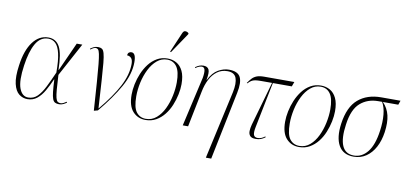

<svg xmlns="http://www.w3.org/2000/svg" viewBox="-88 -1111 3529 1658"><g transform="rotate(10 1676.0 -282.5)"><path d="M176 10Q135 10 102 -15.5Q69 -41 54.5 -101.5Q40 -162 55 -265Q73 -399 128 -472.5Q183 -546 264 -546Q331 -546 363 -487Q395 -428 397 -286H400L513 -536H562L404 -243Q408 -163 412 -116Q416 -69 422 -45Q428 -21 438 -13Q448 -5 464 -5Q477 -5 491 -12.5Q505 -20 515 -27L519 -20Q506 -10 489 -2Q472 6 453 6Q432 6 418 -1Q404 -8 396 -29Q388 -50 383.5 -90.5Q379 -131 376 -197H373Q349 -142 322 -94.5Q295 -47 259.5 -18.5Q224 10 176 10ZM180 -5Q227 -5 260 -37.5Q293 -70 321.5 -127Q350 -184 383 -259Q383 -365 369 -425.5Q355 -486 328.5 -511Q302 -536 265 -536Q195 -536 155 -465.5Q115 -395 98 -272Q78 -136 102 -70.5Q126 -5 180 -5Z M759 9Q749 -140 742 -238.5Q735 -337 729 -395Q723 -453 717 -481.5Q711 -510 702.5 -519Q694 -528 681 -528Q665 -528 637 -506L633 -513Q648 -524 663.5 -531.5Q679 -539 701 -539Q721 -539 734 -531Q747 -523 755 -495.5Q763 -468 768.5 -411.5Q774 -355 780 -259.5Q786 -164 795 -19H797Q902 -145 956 -248Q1010 -351 1010 -445Q1010 -482 995 -497Q980 -512 959 -512Q960 -530 969.5 -537.5Q979 -545 992 -545Q1031 -545 1031 -465Q1031 -360 967 -246Q903 -132 793 0Z M1211 10Q1143 10 1099.5 -38Q1056 -86 1056 -185Q1056 -228 1066 -277Q1076 -326 1096 -373.5Q1116 -421 1146 -460Q1176 -499 1217 -522.5Q1258 -546 1309 -546Q1352 -546 1387.5 -526Q1423 -506 1444 -462.5Q1465 -419 1465 -348Q1465 -306 1455 -257.5Q1445 -209 1425.5 -161.5Q1406 -114 1375.5 -75.5Q1345 -37 1304 -13.5Q1263 10 1211 10ZM1213 0Q1265 0 1304.5 -34Q1344 -68 1370 -122Q1396 -176 1409 -238Q1422 -300 1422 -356Q1422 -450 1392 -493Q1362 -536 1307 -536Q1257 -536 1218 -503Q1179 -470 1152 -416Q1125 -362 1111.5 -299.5Q1098 -237 1098 -178Q1098 -80 1129 -40Q1160 0 1213 0ZM1327 -605 1319 -608 1394 -783Q1403 -805 1419 -804.5Q1435 -804 1448 -792L1447 -783Z M1782 240 1914 -357Q1931 -438 1914.5 -483Q1898 -528 1837 -528Q1785 -528 1747 -500Q1709 -472 1684 -424Q1659 -376 1647 -313L1584 0H1537L1636 -434Q1644 -482 1638.5 -505Q1633 -528 1612 -528Q1603 -528 1590 -524Q1577 -520 1557 -506L1554 -513Q1572 -526 1588.5 -532.5Q1605 -539 1624 -539Q1660 -539 1672 -514Q1684 -489 1671 -424H1674Q1707 -490 1754 -516.5Q1801 -543 1847 -543Q1925 -543 1948 -497.5Q1971 -452 1951 -357L1829 240Z M2177 6Q2141 6 2127 -10.5Q2113 -27 2114 -53Q2115 -79 2123 -109L2233 -495H2136Q2104 -495 2084.5 -491.5Q2065 -488 2051.5 -479Q2038 -470 2023 -454L2018 -457Q2035 -482 2051.5 -499.5Q2068 -517 2092 -526.5Q2116 -536 2157 -536H2421L2406 -495H2240L2160 -97Q2150 -48 2157 -26.5Q2164 -5 2193 -5Q2212 -5 2228 -12.5Q2244 -20 2256 -30L2260 -23Q2240 -8 2221 -1Q2202 6 2177 6Z M2557 10Q2489 10 2445.5 -38Q2402 -86 2402 -185Q2402 -228 2412 -277Q2422 -326 2442 -373.5Q2462 -421 2492 -460Q2522 -499 2563 -522.5Q2604 -546 2655 -546Q2698 -546 2733.5 -526Q2769 -506 2790 -462.5Q2811 -419 2811 -348Q2811 -306 2801 -257.5Q2791 -209 2771.5 -161.5Q2752 -114 2721.5 -75.5Q2691 -37 2650 -13.5Q2609 10 2557 10ZM2559 0Q2611 0 2650.5 -34Q2690 -68 2716 -122Q2742 -176 2755 -238Q2768 -300 2768 -356Q2768 -450 2738 -493Q2708 -536 2653 -536Q2603 -536 2564 -503Q2525 -470 2498 -416Q2471 -362 2457.5 -299.5Q2444 -237 2444 -178Q2444 -80 2475 -40Q2506 0 2559 0Z M3036 10Q2944 10 2904.5 -59.5Q2865 -129 2882 -252Q2903 -402 2981.5 -469Q3060 -536 3183 -536H3352L3339 -499H3204Q3248 -454 3262.5 -392.5Q3277 -331 3265 -245Q3254 -169 3223.5 -112Q3193 -55 3145.5 -22.5Q3098 10 3036 10ZM3037 0Q3107 0 3156.5 -62Q3206 -124 3223 -250Q3234 -326 3228 -391.5Q3222 -457 3197 -499H3163Q3070 -499 3006 -443Q2942 -387 2924 -253Q2906 -129 2934 -64.5Q2962 0 3037 0Z"/></g></svg>

Font: Noto Serif Display SemiCondensed ExtraLight
Style: Italic
Weight: 200
Width: 4
Italic angle: -12°
Designer: Monotype Design Team
Foundry: Monotype Imaging Inc.
Version: Version 2.009